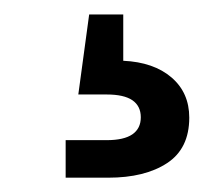

<svg xmlns="http://www.w3.org/2000/svg" viewBox="-20 -43 293 267"><path d="M71.3 204.1V151.9H128.4Q152.3 151.9 164.1 143.8Q175.8 135.7 175.8 120.1Q175.8 104.5 164.1 96.4Q152.3 88.4 128.4 88.4H88.9L104 -22.9H151.4V0V41.5Q193.8 43.5 218.5 64.7Q243.2 85.9 243.2 120.6Q243.2 163.6 212.4 183.8Q181.6 204.1 130.4 204.1Z"/></svg>

Font: Inter Cardless Display
Style: Regular
Weight: 400
Designer: Rasmus Andersson
Foundry: rsms
Version: Version 4.001;git-9221beed3